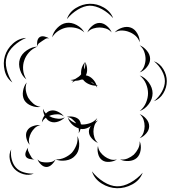

<svg xmlns="http://www.w3.org/2000/svg" viewBox="-70 -856 900 1013"><path d="M283 -755Q295 -792 330 -813.5Q365 -835 403 -836Q442 -837 477.5 -816.5Q513 -796 527 -760Q502 -789 468 -807.5Q434 -826 403 -826Q373 -825 340 -805Q307 -785 283 -755ZM205 -659Q210 -686 232 -708.5Q254 -731 280 -735Q307 -739 334.5 -724Q362 -709 375 -685Q355 -703 330 -708.5Q305 -714 284 -711Q263 -708 241 -695Q219 -682 205 -659ZM391 -685Q398 -704 416.5 -719.5Q435 -735 455 -735Q475 -735 493.5 -719.5Q512 -704 519 -685Q506 -700 488.5 -705.5Q471 -711 455 -711Q439 -711 421.5 -705.5Q404 -700 391 -685ZM535 -685Q550 -702 575 -710Q600 -718 621 -710Q642 -702 655 -678.5Q668 -655 667 -633Q660 -654 644.5 -667.5Q629 -681 612 -687Q596 -694 575.5 -695Q555 -696 535 -685ZM127 -610Q124 -621 126.5 -637Q129 -653 139 -660Q149 -667 164.5 -663.5Q180 -660 190 -653Q179 -656 170 -651Q161 -646 153 -640Q145 -635 136.5 -628.5Q128 -622 127 -610ZM-5 -421Q-36 -444 -45.5 -484Q-55 -524 -44 -561Q-33 -598 -2 -626Q29 -654 68 -656Q32 -641 3.5 -614.5Q-25 -588 -34 -558Q-44 -529 -35 -491Q-26 -453 -5 -421ZM667 -617Q688 -609 705 -588.5Q722 -568 722 -545Q722 -523 705 -502Q688 -481 667 -474Q684 -488 691 -507.5Q698 -527 698 -545Q698 -563 691 -583Q684 -603 667 -617ZM69 -437Q46 -455 36 -486.5Q26 -518 35 -545Q44 -572 71.5 -590.5Q99 -609 127 -610Q100 -599 82.5 -579Q65 -559 58 -537Q50 -515 52 -488.5Q54 -462 69 -437ZM742 -533Q773 -522 791.5 -491.5Q810 -461 810 -428Q810 -394 791.5 -363.5Q773 -333 742 -322Q768 -343 784 -372Q800 -401 800 -428Q800 -454 784 -483Q768 -512 742 -533ZM309 -419Q313 -425 318 -430Q309 -431 302 -434Q316 -434 328 -440Q336 -446 345 -451Q353 -457 358 -464Q355 -501 379 -529Q372 -510 374 -489Q378 -498 379.5 -508Q381 -518 379 -529Q388 -514 389.5 -494Q391 -474 383 -458Q385 -458 386 -458Q404 -454 418.5 -439.5Q433 -425 439 -407Q443 -406 447 -405Q443 -404 440 -404Q442 -399 443 -393Q440 -399 435 -404Q417 -404 398 -412.5Q379 -421 368 -436Q363 -436 358 -436Q345 -430 328 -430Q318 -426 309 -419ZM667 -458Q695 -448 715 -420.5Q735 -393 735 -364Q735 -334 715 -307Q695 -280 667 -270Q690 -289 700.5 -314.5Q711 -340 711 -364Q711 -388 700.5 -413.5Q690 -439 667 -458ZM407 -426Q417 -416 429 -411Q420 -420 407 -426ZM144 -292Q121 -288 95.5 -298Q70 -308 58 -328Q47 -349 51.5 -376Q56 -403 71 -421Q63 -399 66.5 -378Q70 -357 79 -340Q89 -324 105 -310Q121 -296 144 -292ZM151 -210Q152 -229 165 -247Q157 -265 157 -282Q162 -268 172 -257Q183 -269 196 -272Q214 -277 235 -267Q256 -257 267 -242Q251 -253 234 -253Q217 -253 202 -249Q195 -247 189 -244Q196 -240 205 -236Q220 -231 237.5 -229.5Q255 -228 272 -237Q259 -222 237 -214.5Q215 -207 197 -214Q182 -219 172 -235Q158 -225 151 -210ZM667 -254Q686 -247 701.5 -229Q717 -211 717 -190Q717 -170 701.5 -152Q686 -134 667 -127Q682 -140 687.5 -157Q693 -174 693 -190Q693 -207 687.5 -224Q682 -241 667 -254ZM282 -239Q298 -244 318.5 -239.5Q339 -235 349 -222Q355 -213 357 -200Q361 -199 365 -199Q384 -199 405.5 -206.5Q427 -214 443 -233Q439 -223 432 -214Q440 -218 447 -221Q433 -209 428 -193Q423 -177 423 -162Q423 -147 428 -130.5Q433 -114 447 -102Q429 -109 414 -126Q399 -143 399 -162Q399 -176 409 -191Q387 -175 365 -175Q360 -175 355 -176Q352 -163 345 -153Q348 -166 345 -179Q325 -185 309.5 -200.5Q294 -216 288 -235Q297 -224 308.5 -216.5Q320 -209 332 -205Q331 -206 330 -208Q322 -218 310.5 -228Q299 -238 282 -239ZM87 -92Q74 -106 69 -128Q64 -150 73 -166Q82 -183 103.5 -190.5Q125 -198 143 -196Q125 -192 113 -180Q101 -168 94 -155Q87 -142 83.5 -125.5Q80 -109 87 -92ZM338 -138Q350 -115 347.5 -84Q345 -53 326 -34Q308 -14 277.5 -9.5Q247 -5 223 -15Q249 -14 271.5 -24.5Q294 -35 309 -50Q323 -66 332.5 -89Q342 -112 338 -138ZM667 -111Q676 -90 672 -64Q668 -38 652 -23Q635 -8 609 -6.5Q583 -5 563 -15Q585 -12 603.5 -20Q622 -28 636 -40Q649 -53 658.5 -71Q668 -89 667 -111ZM547 -15Q531 -4 507.5 -2Q484 0 469 -11Q453 -22 447.5 -45Q442 -68 447 -86Q449 -67 459.5 -53Q470 -39 483 -30Q495 -21 511.5 -15.5Q528 -10 547 -15ZM112 -15Q101 -14 86 -17.5Q71 -21 66 -31Q61 -41 66.5 -55.5Q72 -70 79 -78Q75 -68 79 -59Q83 -50 87 -42Q92 -34 96.5 -25.5Q101 -17 112 -15ZM108 60Q83 71 54 63Q25 55 6 35Q-12 15 -18 -14Q-24 -43 -11 -68Q-15 -41 -8 -14.5Q-1 12 14 28Q29 45 55 53Q81 61 108 60ZM223 -15Q217 -1 203.5 12Q190 25 175 25Q160 25 146.5 12Q133 -1 128 -15Q138 -4 150.5 -1.5Q163 1 175 1Q187 1 200 -1.5Q213 -4 223 -15ZM683 55Q668 95 628.5 116.5Q589 138 547 137Q504 136 466 112Q428 88 415 48Q441 81 477 103.5Q513 126 547 127Q581 128 618 107.5Q655 87 683 55Z"/></svg>

Font: Rubik Puddles
Style: Regular
Weight: 400
Designer: Hubert and Fischer, NaN
Foundry: Hubert and Fischer, NaN
Version: Version 2.200